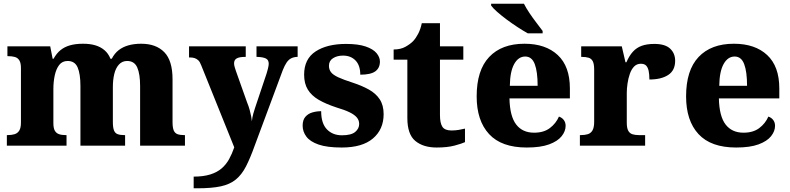

<svg xmlns="http://www.w3.org/2000/svg" viewBox="-20 -786 4264 1036"><path d="M17 0V-57H20Q43 -57 59 -62Q75 -67 84 -81.5Q93 -96 93 -125V-419Q93 -446 84.5 -460Q76 -474 60.5 -478.5Q45 -483 23 -483H20V-536H251L264 -469H269Q285 -498 306.5 -515.5Q328 -533 358 -541.5Q388 -550 428 -550Q466 -550 494.5 -541.5Q523 -533 544 -515Q565 -497 576 -469H583Q598 -498 620.5 -515.5Q643 -533 673.5 -541.5Q704 -550 742 -550Q822 -550 866.5 -504.5Q911 -459 911 -358V-128Q911 -97 917.5 -82Q924 -67 938 -62Q952 -57 974 -57H978V0H736V-322Q736 -387 720.5 -422Q705 -457 666 -457Q639 -457 621.5 -437.5Q604 -418 596.5 -386.5Q589 -355 589 -316V-128Q589 -98 595 -82.5Q601 -67 615 -62Q629 -57 651 -57H655V0H414V-322Q414 -387 399 -422Q384 -457 345 -457Q316 -457 299.5 -435.5Q283 -414 275.5 -379.5Q268 -345 268 -305V-122Q268 -94 276 -80.5Q284 -67 298.5 -62Q313 -57 335 -57H339V0Z M1025 167Q1077 167 1114 155.5Q1151 144 1175.5 123Q1200 102 1216 73Q1232 44 1244 9L1066 -433Q1059 -452 1050 -460.5Q1041 -469 1030 -472.5Q1019 -476 1005 -476H1000V-536H1306V-479H1302Q1272 -479 1257.5 -471Q1243 -463 1243 -444Q1243 -435 1246.5 -423.5Q1250 -412 1253 -403L1313 -234Q1322 -212 1327 -193.5Q1332 -175 1335 -159.5Q1338 -144 1339 -131Q1341 -153 1347 -173.5Q1353 -194 1356 -203L1419 -391Q1422 -400 1426 -416.5Q1430 -433 1430 -442Q1430 -463 1414.5 -470.5Q1399 -478 1368 -479H1364V-536H1586V-479H1582Q1564 -478 1550.5 -471Q1537 -464 1526.5 -448.5Q1516 -433 1506 -408L1355 -2Q1330 68 1307 112.5Q1284 157 1252 183Q1220 209 1171 219.5Q1122 230 1045 230H1025Z M1824 10Q1745 10 1699 -6Q1653 -22 1633 -49Q1613 -76 1613 -108Q1613 -139 1628 -156Q1643 -173 1666 -179.5Q1689 -186 1713 -186Q1713 -120 1744 -88Q1775 -56 1825 -56Q1875 -56 1896.5 -74Q1918 -92 1918 -117Q1918 -137 1905.5 -152Q1893 -167 1866.5 -180Q1840 -193 1796 -206Q1738 -225 1699.5 -247.5Q1661 -270 1641 -302.5Q1621 -335 1621 -383Q1621 -468 1683 -508.5Q1745 -549 1847 -549Q1913 -549 1953.5 -535Q1994 -521 2012 -499Q2030 -477 2030 -454Q2030 -419 2005 -401Q1980 -383 1924 -383Q1924 -433 1898.5 -459.5Q1873 -486 1831 -486Q1799 -486 1777 -472Q1755 -458 1755 -431Q1755 -411 1766 -396.5Q1777 -382 1805 -369Q1833 -356 1883 -340Q1932 -324 1970 -303Q2008 -282 2029 -250Q2050 -218 2050 -170Q2050 -88 1992.5 -39Q1935 10 1824 10Z M2336 10Q2264 10 2221 -25.5Q2178 -61 2178 -149V-464H2104V-519Q2142 -519 2168.5 -534Q2195 -549 2210 -565Q2224 -580 2236.5 -604Q2249 -628 2256 -661H2354V-536H2480V-464H2354V-165Q2354 -122 2367 -102Q2380 -82 2416 -82Q2436 -82 2454.5 -85Q2473 -88 2489 -92V-19Q2472 -11 2433 -0.5Q2394 10 2336 10Z M2822 10Q2686 10 2619 -62.5Q2552 -135 2552 -266Q2552 -407 2619.5 -478.5Q2687 -550 2810 -550Q2924 -550 2989.5 -489Q3055 -428 3055 -309V-255H2729Q2731 -159 2765 -114.5Q2799 -70 2862 -70Q2914 -70 2947 -95Q2980 -120 2996 -157Q3013 -151 3022.5 -138Q3032 -125 3032 -107Q3032 -78 3010.5 -51Q2989 -24 2943 -7Q2897 10 2822 10ZM2881 -323Q2881 -399 2865.5 -440Q2850 -481 2814 -481Q2777 -481 2754.5 -440.5Q2732 -400 2731 -323ZM2828 -606Q2803 -620 2773 -639.5Q2743 -659 2713.5 -681Q2684 -703 2661.5 -723Q2639 -743 2630 -756V-766H2807Q2818 -744 2836 -717Q2854 -690 2874 -664Q2894 -638 2908 -619V-606Z M3109 0V-57H3113Q3136 -57 3152 -62Q3168 -67 3177 -82.5Q3186 -98 3186 -129V-411Q3186 -441 3178.5 -455.5Q3171 -470 3156 -474.5Q3141 -479 3119 -479H3116V-536H3335L3355 -450H3360Q3375 -485 3395 -507Q3415 -529 3443 -539Q3471 -549 3511 -549Q3569 -549 3596 -523.5Q3623 -498 3623 -458Q3623 -406 3585.5 -381.5Q3548 -357 3484 -357Q3484 -385 3480 -403.5Q3476 -422 3466.5 -432Q3457 -442 3438 -442Q3416 -442 3401.5 -427Q3387 -412 3378.5 -387.5Q3370 -363 3366 -335.5Q3362 -308 3362 -285V-124Q3362 -95 3370 -80.5Q3378 -66 3393 -61.5Q3408 -57 3427 -57H3461V0Z M3952 10Q3816 10 3749 -62.5Q3682 -135 3682 -266Q3682 -407 3749.5 -478.5Q3817 -550 3940 -550Q4054 -550 4119.5 -489Q4185 -428 4185 -309V-255H3859Q3861 -159 3895 -114.5Q3929 -70 3992 -70Q4044 -70 4077 -95Q4110 -120 4126 -157Q4143 -151 4152.5 -138Q4162 -125 4162 -107Q4162 -78 4140.5 -51Q4119 -24 4073 -7Q4027 10 3952 10ZM4011 -323Q4011 -399 3995.5 -440Q3980 -481 3944 -481Q3907 -481 3884.5 -440.5Q3862 -400 3861 -323Z"/></svg>

Font: Noto Serif Armenian ExtraBold
Style: Regular
Weight: 800
Version: Version 2.007